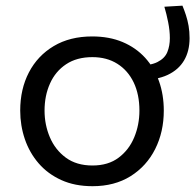

<svg xmlns="http://www.w3.org/2000/svg" viewBox="-20 -634 677 665"><path d="M300.5 10.9Q239.2 10.9 192.5 -10.3Q145.7 -31.5 114 -68.1Q82.3 -104.7 66.1 -152Q50 -199.2 50 -251Q50 -325.3 80.1 -383.2Q110.3 -441.2 166.3 -474.5Q222.2 -507.8 299.2 -507.8Q358.5 -507.8 404.6 -488.4Q450.6 -469 482.6 -434Q514.5 -398.9 530.9 -352.2Q547.3 -305.5 547.3 -251Q547.3 -177.3 517.5 -117.9Q487.7 -58.6 432.3 -23.8Q376.8 10.9 300.5 10.9ZM300.3 -60.8Q355 -60.8 391 -88Q427.1 -115.2 445 -158.6Q462.9 -201.9 462.9 -251Q462.9 -306.9 443 -348.5Q423 -390.1 386.4 -413.1Q349.9 -436.1 300 -436.1Q246 -436.1 209 -411.5Q172 -386.9 153.2 -344.8Q134.3 -302.8 134.3 -251Q134.3 -201.9 152.7 -158.6Q171.1 -115.2 208 -88Q244.9 -60.8 300.3 -60.8ZM466.6 -356.8 450.2 -406.2Q499.8 -406.2 525.2 -419Q550.7 -431.9 559.5 -453.5Q568.3 -475.1 568.3 -501.9Q568.3 -527.6 562.5 -556.8Q556.7 -586 549.3 -610.7L611.9 -614.4Q618.3 -599 624 -581.6Q629.7 -564.2 633.2 -544.4Q636.6 -524.5 636.6 -501.9Q636.6 -457 617.5 -424.6Q598.3 -392.2 560.6 -374.5Q522.8 -356.8 466.6 -356.8Z"/></svg>

Font: Commissioner Thin
Style: Regular
Weight: 100
Designer: Kostas Bartsokas
Foundry: Kostas Bartsokas
Version: Version 1.001;gftools[0.9.23]